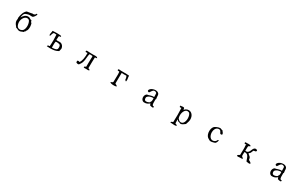

<svg xmlns="http://www.w3.org/2000/svg" viewBox="388 -2899 8224 5205"><g transform="rotate(30 4500.0 -296.5)"><path d="M717 -657C709 -664 699 -669 687 -672C674 -630 633 -605 579 -616C532 -600 471 -599 420 -587C348 -530 319 -433 305 -327C316 -291 301 -256 305 -219C312 -155 363 -107 394 -64C433 -59 464 -29 505 -27C548 -25 586 -55 627 -64C636 -81 643 -99 664 -104C663 -131 691 -148 698 -175C718 -248 709 -303 694 -367C676 -387 655 -405 654 -442C607 -445 588 -482 545 -487C447 -498 390 -424 353 -360C353 -360 358 -390 360 -403C370 -453 382 -487 416 -509C429 -518 486 -534 505 -539C543 -548 590 -535 617 -539C667 -547 699 -620 717 -657ZM597 -115C570 -77 496 -52 442 -86C404 -110 387 -168 382 -219C376 -277 397 -345 434 -389C472 -435 528 -456 587 -416C638 -351 655 -196 597 -115Z M1739 -196C1733 -246 1694 -300 1646 -314C1601 -327 1538 -308 1501 -322C1507 -349 1500 -417 1513 -447C1535 -448 1559 -446 1568 -459C1570 -469 1560 -472 1554 -481C1473 -493 1356 -489 1291 -484C1291 -433 1266 -388 1276 -339C1283 -330 1294 -335 1301 -339C1317 -379 1320 -433 1357 -451C1379 -447 1405 -447 1431 -447C1439 -378 1441 -195 1431 -89C1419 -91 1422 -78 1413 -77C1403 -79 1393 -82 1383 -84C1381 -67 1361 -67 1364 -44C1509 -31 1628 -39 1721 -99C1724 -133 1743 -164 1739 -196ZM1658 -129C1637 -84 1559 -84 1501 -81C1502 -110 1495 -217 1509 -270C1552 -280 1603 -271 1639 -256C1665 -245 1675 -166 1658 -129Z M2707 -445C2694 -472 2663 -477 2627 -477C2593 -477 2554 -472 2518 -475C2472 -479 2400 -479 2362 -482C2358 -482 2358 -479 2355 -478C2348 -469 2346 -454 2347 -437C2365 -429 2386 -441 2411 -437C2412 -306 2399 -190 2344 -115C2322 -129 2293 -133 2274 -115C2268 -94 2277 -87 2277 -63C2301 -51 2319 -40 2362 -51C2389 -88 2412 -118 2429 -166C2460 -251 2450 -381 2477 -437C2497 -436 2546 -437 2562 -433C2580 -416 2571 -393 2570 -367C2566 -285 2568 -182 2566 -96C2546 -84 2512 -85 2514 -51C2529 -36 2562 -43 2592 -43C2633 -42 2674 -33 2692 -58C2686 -83 2648 -77 2637 -96C2635 -217 2642 -323 2644 -433C2666 -435 2694 -434 2707 -445Z M3701 -292C3719 -349 3689 -408 3694 -467C3591 -481 3474 -467 3364 -479C3357 -470 3350 -460 3349 -445C3364 -426 3388 -436 3411 -430C3424 -327 3409 -220 3411 -107C3399 -74 3347 -83 3345 -59C3385 -23 3485 -26 3546 -40C3545 -82 3497 -76 3479 -100C3483 -206 3484 -331 3483 -430C3544 -431 3581 -424 3631 -430C3646 -410 3661 -362 3661 -315C3678 -312 3685 -284 3701 -292Z M4698 -80C4664 -70 4648 -89 4641 -118C4631 -159 4639 -222 4635 -262C4634 -275 4647 -276 4647 -288C4629 -364 4653 -415 4609 -455C4584 -478 4550 -487 4514 -487C4452 -487 4387 -458 4357 -421C4325 -382 4332 -348 4387 -343C4417 -373 4439 -449 4498 -455C4523 -457 4551 -445 4568 -425C4571 -388 4574 -341 4572 -306C4496 -314 4437 -274 4365 -265C4287 -214 4294 -68 4390 -43C4474 -33 4527 -67 4572 -106C4575 -86 4585 -73 4590 -55C4607 -51 4640 -38 4666 -38C4689 -38 4705 -47 4698 -80ZM4572 -173C4561 -169 4552 -145 4546 -125C4510 -105 4446 -73 4402 -106C4388 -121 4375 -159 4387 -198C4422 -248 4486 -270 4568 -273C4585 -266 4571 -200 4572 -173Z M5726 -270C5726 -383 5657 -467 5567 -468C5540 -468 5511 -461 5481 -445C5465 -436 5457 -417 5433 -404C5427 -418 5432 -442 5425 -455C5389 -483 5353 -456 5303 -460C5306 -441 5300 -434 5307 -419C5324 -410 5338 -422 5359 -419C5367 -297 5367 -115 5359 23C5347 30 5328 33 5314 40C5302 46 5295 56 5303 75C5334 68 5407 83 5452 78C5479 75 5490 68 5490 61C5490 48 5457 32 5429 26C5425 -13 5425 -56 5425 -100C5440 -91 5453 -78 5459 -59C5498 -68 5520 -35 5559 -33C5615 -43 5644 -79 5685 -104C5701 -166 5726 -200 5726 -270ZM5653 -261C5654 -200 5639 -137 5606 -102C5583 -77 5551 -66 5510 -77C5476 -86 5468 -113 5437 -137C5419 -194 5419 -260 5436 -315C5451 -364 5479 -405 5519 -422C5544 -433 5581 -423 5600 -415C5633 -388 5652 -325 5653 -261Z M6682 -355C6678 -401 6645 -418 6627 -451C6596 -448 6577 -472 6545 -473C6492 -474 6400 -430 6377 -406C6344 -371 6327 -315 6326 -259C6325 -189 6347 -118 6392 -80C6406 -68 6435 -54 6452 -43C6498 -14 6564 -39 6627 -58C6660 -87 6673 -118 6678 -169C6641 -169 6638 -134 6627 -121C6617 -109 6602 -96 6582 -88C6564 -81 6547 -77 6532 -77C6448 -77 6402 -174 6403 -266C6404 -342 6437 -415 6507 -429C6543 -436 6564 -428 6578 -413C6597 -394 6605 -363 6622 -340C6644 -329 6676 -332 6682 -355Z M7735 -52C7718 -83 7680 -96 7651 -115C7643 -150 7644 -168 7626 -196C7617 -210 7551 -252 7551 -265C7551 -271 7577 -286 7584 -294C7611 -326 7613 -370 7636 -396C7660 -399 7694 -399 7707 -416C7714 -424 7715 -437 7707 -457C7691 -463 7678 -466 7666 -467C7612 -470 7592 -420 7571 -371C7551 -324 7528 -278 7473 -277C7463 -277 7452 -279 7439 -282C7444 -316 7437 -390 7447 -427C7464 -439 7490 -443 7503 -460C7485 -481 7459 -485 7429 -485C7397 -485 7361 -479 7326 -483C7328 -467 7314 -463 7322 -446C7336 -429 7358 -438 7384 -437C7382 -426 7377 -418 7372 -411C7387 -318 7372 -218 7376 -118C7362 -90 7316 -94 7311 -56C7323 -30 7375 -46 7411 -47C7445 -48 7486 -39 7490 -70C7471 -87 7442 -91 7437 -116C7430 -149 7438 -195 7438 -239C7488 -245 7520 -230 7542 -204C7578 -163 7590 -95 7612 -44C7633 -41 7670 -30 7698 -31C7716 -31 7731 -36 7735 -52Z M8698 -80C8664 -70 8648 -89 8641 -118C8631 -159 8639 -222 8635 -262C8634 -275 8647 -276 8647 -288C8629 -364 8653 -415 8609 -455C8584 -478 8550 -487 8514 -487C8452 -487 8387 -458 8357 -421C8325 -382 8332 -348 8387 -343C8417 -373 8439 -449 8498 -455C8523 -457 8551 -445 8568 -425C8571 -388 8574 -341 8572 -306C8496 -314 8437 -274 8365 -265C8287 -214 8294 -68 8390 -43C8474 -33 8527 -67 8572 -106C8575 -86 8585 -73 8590 -55C8607 -51 8640 -38 8666 -38C8689 -38 8705 -47 8698 -80ZM8572 -173C8561 -169 8552 -145 8546 -125C8510 -105 8446 -73 8402 -106C8388 -121 8375 -159 8387 -198C8422 -248 8486 -270 8568 -273C8585 -266 8571 -200 8572 -173Z"/></g></svg>

Font: Yuji Syuku Std R
Style: Regular
Weight: 400
Designer: Kataoka Yuji
Foundry: Kinuta Font Factory
Version: Version 3.000;hotconv 1.0.111;makeotfexe 2.5.65597